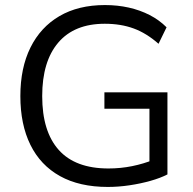

<svg xmlns="http://www.w3.org/2000/svg" viewBox="-20 -734 766 763"><path d="M408.6 8.9Q295.8 8.9 218.2 -34.3Q140.7 -77.5 100.8 -158.5Q60.9 -239.5 60.9 -352.1Q60.9 -464.1 101 -545Q141.1 -626 216.2 -670Q291.4 -713.9 397 -713.9Q447 -713.9 491.7 -703.9Q536.4 -693.9 574.6 -674.3Q612.8 -654.7 641.9 -625.5L610 -560Q561.9 -602.3 511.1 -620.9Q460.2 -639.6 396.4 -639.6Q275.4 -639.6 211.6 -564.8Q147.7 -490 147.7 -352.1Q147.7 -211.6 213.6 -138Q279.5 -64.5 410.9 -64.5Q459.3 -64.5 505.1 -73.8Q550.9 -83.1 592 -99.8L573.9 -52.9V-301.9H394.9V-367.2H645.4V-40.9Q617.6 -26.5 578 -15.3Q538.3 -4.1 494.4 2.4Q450.5 8.9 408.6 8.9Z"/></svg>

Font: Nunito Sans 12pt ExtraLight
Style: Regular
Weight: 200
Designer: Vernon Adams
Foundry: Vernon Adams
Version: Version 3.101;gftools[0.9.27]